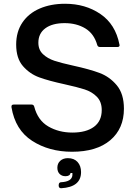

<svg xmlns="http://www.w3.org/2000/svg" viewBox="-20 -795 725 1021"><path d="M41 -225V-229Q41 -239 53 -239H148Q159 -239 162 -228Q181 -155 237 -122.5Q293 -90 365 -90Q438 -90 479.5 -120.5Q521 -151 521 -210Q521 -254 495 -280.5Q469 -307 430 -319.5Q391 -332 323 -347Q240 -365 189 -383.5Q138 -402 102 -443.5Q66 -485 66 -558Q66 -626 99 -675Q132 -724 191 -749.5Q250 -775 326 -775Q434 -775 514 -720.5Q594 -666 615 -559L616 -555Q616 -545 604 -545H512Q500 -545 497 -556Q480 -616 433.5 -644Q387 -672 324 -672Q258 -672 221 -644.5Q184 -617 184 -568Q184 -530 208.5 -507Q233 -484 269 -472Q305 -460 369 -446Q456 -427 509.5 -407Q563 -387 601 -341.5Q639 -296 639 -217Q639 -111 566.5 -49.5Q494 12 363 12Q241 12 151 -46Q61 -104 41 -225ZM292 191Q292 174 305 174Q362 171 365 137V125H355Q352 142 328 142Q309 142 297 130Q285 118 285 97Q285 74 300.5 60Q316 46 341 46Q374 46 392.5 66.5Q411 87 411 120Q411 200 305 206Q292 206 292 191Z"/></svg>

Font: Open Sauce Two Medium
Style: Regular
Weight: 500
Designer: Alfredo Marco Pradil
Foundry: Creative Sauce Fz LLC
Version: Version 1.477